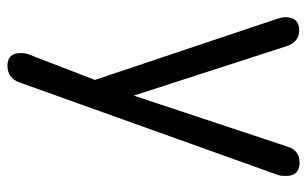

<svg xmlns="http://www.w3.org/2000/svg" viewBox="-174 -421 822 514"><g transform="rotate(90 237.0 -164.0)"><path d="M126 169C123 177 122 184 122 191C122 215 133 227 156 227C177 227 193 217 201 194L448 -496C451 -504 451 -512 451 -519C451 -543 439 -555 415 -555C394 -555 380 -545 373 -524L236 -111L104 -519C97 -542 82 -554 61 -554C38 -554 26 -542 26 -517C26 -510 28 -502 31 -493L194 -7Z"/></g></svg>

Font: Numismatica Pro
Style: Regular
Weight: 400
Designer: Chris Hopkins
Foundry: Edward C. D. Hopkins
Version: Version 2.19D